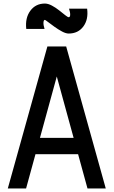

<svg xmlns="http://www.w3.org/2000/svg" viewBox="-20 -1062 640 1082"><path d="M24 0 247 -800H353L576 0H473L300 -631L127 0ZM128 -193 152 -285H448L472 -193ZM367 -873Q351 -873 329.5 -884.5Q308 -896 286.5 -911.5Q265 -927 250 -938.5Q235 -950 233 -950Q226 -950 225 -935.5Q224 -921 231 -899H128Q121 -961 151 -1001.5Q181 -1042 233 -1042Q251 -1042 272.5 -1030.5Q294 -1019 313.5 -1003.5Q333 -988 347.5 -976.5Q362 -965 367 -965Q375 -965 375.5 -978.5Q376 -992 369 -1013H471Q479 -952 449.5 -912.5Q420 -873 367 -873Z"/></svg>

Font: Victor Mono Thin
Style: Regular
Weight: 100
Monospace: yes
Designer: Rune Bjørnerås
Version: Version 1.561;gftools[0.9.30]